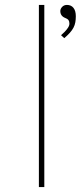

<svg xmlns="http://www.w3.org/2000/svg" viewBox="-20 -760 328 780"><path d="M138 0V-740H160V0ZM241 -605 228 -617Q234 -622 242 -630Q250 -638 256 -647Q262 -656 262 -664Q262 -673 258.5 -678Q255 -683 245 -687Q235 -691 230 -698Q225 -705 225 -715Q225 -724 232.5 -732Q240 -740 252 -740Q269 -740 278.5 -728Q288 -716 288 -694Q288 -681 286 -669.5Q284 -658 278.5 -647.5Q273 -637 263.5 -626.5Q254 -616 241 -605Z"/></svg>

Font: Lexend Exa Thin
Style: Regular
Weight: 250
Designer: Bonnie Shaver-Troup, Thomas Jockin
Foundry: Lexend
Version: Version 1.007